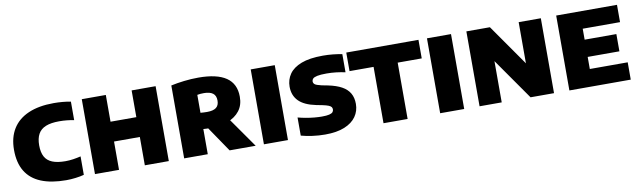

<svg xmlns="http://www.w3.org/2000/svg" viewBox="-39 -1048 4995 1502"><g transform="rotate(-10 2458.5 -297.5)"><path d="M395.5 8Q277.5 8 196.8 -25Q116 -58 74.8 -125.5Q33.5 -193 33.5 -296Q33.5 -394 75.8 -462.5Q118 -531 200.5 -567Q283 -603 402.5 -603Q437 -603 471.8 -600Q506.5 -597 537.5 -591V-444Q510 -449.5 480.8 -452.5Q451.5 -455.5 420 -455.5Q354.5 -455.5 313.2 -438.8Q272 -422 252.8 -387Q233.5 -352 233.5 -297Q233.5 -241.5 252.2 -206.8Q271 -172 311.2 -155.8Q351.5 -139.5 415 -139.5Q445.5 -139.5 477.2 -144.2Q509 -149 537.5 -156V-9.5Q508.5 -1.5 470.2 3.2Q432 8 395.5 8Z M624.5 0V-595H815.5V-382.5H1020.5V-595H1211V0H1020.5V-225H815.5V0Z M1333 0V-579Q1380.5 -589.5 1437.5 -596.2Q1494.5 -603 1551.5 -603Q1698 -603 1771.8 -552.8Q1845.5 -502.5 1845.5 -400Q1846 -333.5 1811.2 -288.5Q1776.5 -243.5 1715 -220.8Q1653.5 -198 1572 -198Q1559 -198 1546 -198.5Q1533 -199 1520.5 -200V0ZM1694 0 1509.5 -271H1711L1901 0ZM1573.5 -326.5Q1621.5 -326.5 1645 -344.2Q1668.5 -362 1668.5 -400.5Q1668.5 -440 1644.2 -458Q1620 -476 1572.5 -476Q1559.5 -476 1545.8 -475Q1532 -474 1520.5 -471.5V-329Q1535.5 -328 1546.8 -327.2Q1558 -326.5 1573.5 -326.5Z M1966.5 0V-595H2157.5V0Z M2453 8Q2401 8 2351 1Q2301 -6 2262 -17V-161Q2292 -153 2325.5 -147Q2359 -141 2391.5 -138Q2424 -135 2450.5 -135Q2489 -135 2509.5 -140Q2530 -145 2537.8 -154Q2545.5 -163 2545.5 -175.5Q2545.5 -186 2540 -194Q2534.5 -202 2518.2 -208.8Q2502 -215.5 2471 -222L2422.5 -231.5Q2329.5 -250.5 2286 -294.8Q2242.5 -339 2242.5 -408.5Q2242.5 -464.5 2273 -508.5Q2303.5 -552.5 2369 -577.8Q2434.5 -603 2540 -603Q2581.5 -603 2621.5 -598.8Q2661.5 -594.5 2693 -588V-444Q2659.5 -451.5 2621.5 -456Q2583.5 -460.5 2545 -460.5Q2496 -460.5 2470.5 -455Q2445 -449.5 2436 -440Q2427 -430.5 2427 -419Q2427 -404 2438.5 -394.8Q2450 -385.5 2491 -376L2540 -366.5Q2605.5 -353 2647.5 -329.8Q2689.5 -306.5 2709.8 -271.2Q2730 -236 2730 -187Q2730 -130.5 2699.2 -86.5Q2668.5 -42.5 2606.8 -17.2Q2545 8 2453 8Z M2916.5 0V-447.5H2725.5V-595H3299V-447.5H3108V0Z M3366.5 0V-595H3557.5V0Z M3679.5 0V-595H3866.5L4121 -231H4095V-595H4271V0H4084.5L3830 -364H3855.5V0Z M4393 0V-595H4876V-457.5H4579.5V-137.5H4880.5V0ZM4504.5 -233.5V-370.5H4831.5V-233.5Z"/></g></svg>

Font: Encode Sans SC Condensed Thin ExtraBold
Style: Regular
Weight: 800
Version: Version 3.002